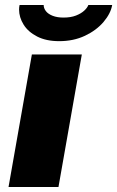

<svg xmlns="http://www.w3.org/2000/svg" viewBox="-20 -745 467 765"><path d="M14 0 107 -528H306L213 0ZM216 -581Q164 -581 128 -599.5Q92 -618 74 -647Q56 -676 56 -707Q56 -712 56.5 -716.5Q57 -721 58 -725H154Q154 -712 163 -700.5Q172 -689 190 -682Q208 -675 233 -675Q262 -675 282.5 -683Q303 -691 315.5 -702.5Q328 -714 332 -725H427Q421 -691 392.5 -657.5Q364 -624 318.5 -602.5Q273 -581 216 -581Z"/></svg>

Font: Archivo SemiBold Black
Style: Italic
Weight: 900
Italic angle: -10°
Version: Version 2.001